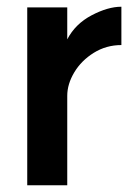

<svg xmlns="http://www.w3.org/2000/svg" viewBox="-20 -541 413 571"><path d="M341 -521V-407Q296 -407 259 -384Q222 -361 201 -326Q180 -291 180 -256V10H61V-519H180V-424Q204 -470 252.5 -495.5Q301 -521 341 -521Z"/></svg>

Font: SUIT
Style: Bold
Weight: 700
Designer: Sunn Youn; Korean Glyphs from Source Han Sans (Sandoll Communications; Soo-young Jang, Joo-yeon Kang)
Foundry: Sunn
Version: Version 1.150